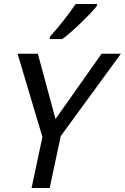

<svg xmlns="http://www.w3.org/2000/svg" viewBox="-20 -946 628 966"><path d="M230 0H138.7L193.4 -256.8L68.4 -675.8H170.4L259.3 -347.2L491.2 -675.8H588.4L285.6 -261.2ZM293.5 -749.5H229.5L232.4 -763.2Q263.2 -796.4 300.3 -843.5Q337.4 -890.6 360.4 -925.8H468.8L466.3 -914.6Q437.5 -879.4 384.3 -828.4Q331.1 -777.3 293.5 -749.5Z"/></svg>

Font: Cadman
Style: Italic
Weight: 400
Italic angle: -12°
Designer: Paul James MIller
Foundry: High-Logic / Made with FontCreator
Version: Version 2.114;March 28, 2021;FontCreator 13.0.0.2683 64-bit